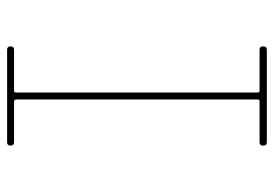

<svg xmlns="http://www.w3.org/2000/svg" viewBox="-135 -635 770 540"><g transform="rotate(90 250.0 -365.0)"><path d="M235.4 -19.5Q240.2 -19.5 240.2 -25.4V-705.1Q240.2 -710 235.4 -710H120.1Q110.4 -710 110.4 -720.2Q110.4 -730.5 120.1 -730.5H379.9Q389.6 -730.5 389.6 -720.2Q389.6 -710 379.9 -710H264.6Q259.8 -710 259.8 -705.1V-25.4Q259.8 -20.5 264.6 -19.5H379.9Q389.6 -19.5 389.6 -9.8Q389.6 0 379.9 0H120.1Q110.4 0 110.4 -9.8Q110.4 -19.5 120.1 -19.5Z"/></g></svg>

Font: Rounded-X Mgen+ 1mn thin
Style: Regular
Weight: 100
Designer: [Source Han Sans]
Ryoko NISHIZUKA  (kana & ideographs); Paul D. Hunt (Latin, Greek & Cyrillic); Wenlong ZHANG  (bopomofo
Version: Version 1.059.20150602